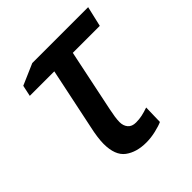

<svg xmlns="http://www.w3.org/2000/svg" viewBox="-155 -650 770 770"><g transform="rotate(-45 230.0 -264.5)"><path d="M241 10Q186 10 151 -16Q116 -42 116 -108Q116 -124 119 -146Q122 -168 127 -190L182 -453H43L53 -500L143 -539H460L440 -453H287L232 -189Q228 -170 225.5 -153.5Q223 -137 223 -124Q223 -103 234.5 -89.5Q246 -76 269 -76Q287 -76 303.5 -79.5Q320 -83 340 -90L338 -10Q323 -3 295.5 3.5Q268 10 241 10Z"/></g></svg>

Font: Noto Sans Display Medium
Style: Italic
Weight: 500
Italic angle: -12°
Designer: Monotype Design Team
Foundry: Monotype Imaging Inc.
Version: Version 2.003